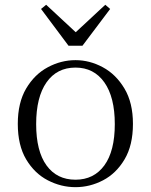

<svg xmlns="http://www.w3.org/2000/svg" viewBox="-20 -772 634 806"><path d="M54.7 -252Q54.7 -340.8 89.8 -400.4Q125 -460 180.7 -489.7Q236.3 -519.5 296.9 -519.5Q356.4 -519.5 411.6 -489.7Q466.8 -460 502.4 -400.4Q538.1 -340.8 538.1 -252Q538.1 -162.1 502.9 -103Q467.8 -43.9 412.6 -15.1Q357.4 13.7 296.9 13.7Q236.3 13.7 180.7 -15.1Q125 -43.9 89.8 -103Q54.7 -162.1 54.7 -252ZM131.8 -251Q131.8 -137.7 175.3 -77.6Q218.8 -17.6 296.9 -17.6Q374 -17.6 418 -77.6Q461.9 -137.7 461.9 -251Q461.9 -364.3 418 -426.3Q374 -488.3 296.9 -488.3Q218.8 -488.3 175.3 -426.3Q131.8 -364.3 131.8 -251ZM152.3 -734.4 173.8 -752 297.9 -636.7 421.9 -752 442.4 -734.4 326.2 -580.1H267.6Z"/></svg>

Font: GenEi Koburi Mincho v6
Style: Regular
Weight: 400
Designer: o_tamon (Modified)
Foundry: o_tamon / Adobe Systems Incorporated
Version: Version 6.1